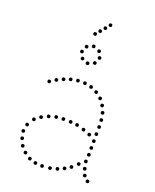

<svg xmlns="http://www.w3.org/2000/svg" viewBox="-160 -961 851 1057"><g transform="rotate(20 266.0 -432.5)"><path d="M200 -496Q190 -496 190 -506Q190 -516 200 -516Q210 -516 210 -506Q210 -496 200 -496ZM240 -503Q230 -503 230 -513Q230 -523 240 -523Q250 -523 250 -513Q250 -503 240 -503ZM281 -503Q271 -503 271 -513Q271 -523 281 -523Q291 -523 291 -513Q291 -503 281 -503ZM320 -495Q310 -495 310 -505Q310 -515 320 -515Q330 -515 330 -505Q330 -495 320 -495ZM127 -466Q117 -466 117 -476Q117 -486 127 -486Q137 -486 137 -476Q137 -466 127 -466ZM356 -478Q346 -478 346 -488Q346 -498 356 -498Q366 -498 366 -488Q366 -478 356 -478ZM388 -453Q378 -453 378 -463Q378 -473 388 -473Q398 -473 398 -463Q398 -453 388 -453ZM412 -420Q402 -420 402 -430Q402 -440 412 -440Q422 -440 422 -430Q422 -420 412 -420ZM428 -383Q418 -383 418 -393Q418 -403 428 -403Q438 -403 438 -393Q438 -383 428 -383ZM435 -343Q425 -343 425 -353Q425 -363 435 -363Q445 -363 445 -353Q445 -343 435 -343ZM437 -303Q427 -303 427 -313Q427 -323 437 -323Q447 -323 447 -313Q447 -303 437 -303ZM156 -263Q146 -263 146 -273Q146 -283 156 -283Q166 -283 166 -273Q166 -263 156 -263ZM196 -274Q186 -274 186 -284Q186 -294 196 -294Q206 -294 206 -284Q206 -274 196 -274ZM361 -260Q351 -260 351 -270Q351 -280 361 -280Q371 -280 371 -270Q371 -260 361 -260ZM400 -245Q390 -245 390 -255Q390 -265 400 -265Q410 -265 410 -255Q410 -245 400 -245ZM436 -261Q426 -261 426 -271Q426 -281 436 -281Q446 -281 446 -271Q446 -261 436 -261ZM85 -220Q75 -220 75 -230Q75 -240 85 -240Q95 -240 95 -230Q95 -220 85 -220ZM436 -220Q426 -220 426 -230Q426 -240 436 -240Q446 -240 446 -230Q446 -220 436 -220ZM60 -180Q50 -180 50 -190Q50 -200 60 -200Q70 -200 70 -190Q70 -180 60 -180ZM436 -180Q426 -180 426 -190Q426 -200 436 -200Q446 -200 446 -190Q446 -180 436 -180ZM436 -140Q426 -140 426 -150Q426 -160 436 -160Q446 -160 446 -150Q446 -140 436 -140ZM60 -100Q50 -100 50 -110Q50 -120 60 -120Q70 -120 70 -110Q70 -100 60 -100ZM433 -100Q423 -100 423 -110Q423 -120 433 -120Q443 -120 443 -110Q443 -100 433 -100ZM77 -62Q67 -62 67 -72Q67 -82 77 -82Q87 -82 87 -72Q87 -62 77 -62ZM401 -73Q391 -73 391 -83Q391 -93 401 -93Q411 -93 411 -83Q411 -73 401 -73ZM441 -60Q431 -60 431 -70Q431 -80 441 -80Q451 -80 451 -70Q451 -60 441 -60ZM104 -32Q94 -32 94 -42Q94 -52 104 -52Q114 -52 114 -42Q114 -32 104 -32ZM336 -24Q326 -24 326 -34Q326 -44 336 -44Q346 -44 346 -34Q346 -24 336 -24ZM369 -44Q359 -44 359 -54Q359 -64 369 -64Q379 -64 379 -54Q379 -44 369 -44ZM454 -25Q444 -25 444 -35Q444 -45 454 -45Q464 -45 464 -35Q464 -25 454 -25ZM163 -483Q153 -483 153 -493Q153 -503 163 -503Q173 -503 173 -493Q173 -483 163 -483ZM93 -445Q83 -445 83 -455Q83 -465 93 -465Q103 -465 103 -455Q103 -445 93 -445ZM479 0Q469 0 469 -10Q469 -20 479 -20Q489 -20 489 -10Q489 0 479 0ZM52 -140Q42 -140 42 -150Q42 -160 52 -160Q62 -160 62 -150Q62 -140 52 -140ZM319 -272Q309 -272 309 -282Q309 -292 319 -292Q329 -292 329 -282Q329 -272 319 -272ZM280 -276Q270 -276 270 -286Q270 -296 280 -296Q290 -296 290 -286Q290 -276 280 -276ZM237 -277Q227 -277 227 -287Q227 -297 237 -297Q247 -297 247 -287Q247 -277 237 -277ZM118 -245Q108 -245 108 -255Q108 -265 118 -265Q128 -265 128 -255Q128 -245 118 -245ZM138 -9Q128 -9 128 -19Q128 -29 138 -29Q148 -29 148 -19Q148 -9 138 -9ZM175 3Q165 3 165 -7Q165 -17 175 -17Q185 -17 185 -7Q185 3 175 3ZM215 6Q205 6 205 -4Q205 -14 215 -14Q225 -14 225 -4Q225 6 215 6ZM260 2Q250 2 250 -8Q250 -18 260 -18Q270 -18 270 -8Q270 2 260 2ZM300 -8Q290 -8 290 -18Q290 -28 300 -28Q310 -28 310 -18Q310 -8 300 -8ZM241 -777Q231 -777 231 -787Q231 -797 241 -797Q251 -797 251 -787Q251 -777 241 -777ZM262 -801Q252 -801 252 -811Q252 -821 262 -821Q272 -821 272 -811Q272 -801 262 -801ZM283 -826Q273 -826 273 -836Q273 -846 283 -846Q293 -846 293 -836Q293 -826 283 -826ZM304 -851Q294 -851 294 -861Q294 -871 304 -871Q314 -871 314 -861Q314 -851 304 -851ZM257 -710Q247 -710 247 -720Q247 -730 257 -730Q267 -730 267 -720Q267 -710 257 -710ZM309 -661Q299 -661 299 -671Q299 -681 309 -681Q319 -681 319 -671Q319 -661 309 -661ZM206 -661Q196 -661 196 -671Q196 -681 206 -681Q216 -681 216 -671Q216 -661 206 -661ZM257 -611Q247 -611 247 -621Q247 -631 257 -631Q267 -631 267 -621Q267 -611 257 -611ZM294 -626Q284 -626 284 -636Q284 -646 294 -646Q304 -646 304 -636Q304 -626 294 -626ZM294 -695Q284 -695 284 -705Q284 -715 294 -715Q304 -715 304 -705Q304 -695 294 -695ZM222 -626Q212 -626 212 -636Q212 -646 222 -646Q232 -646 232 -636Q232 -626 222 -626ZM221 -695Q211 -695 211 -705Q211 -715 221 -715Q231 -715 231 -705Q231 -695 221 -695Z"/></g></svg>

Font: Raleway Dots 
Style: Regular
Weight: 400
Version: Version 1.000